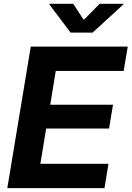

<svg xmlns="http://www.w3.org/2000/svg" viewBox="-20 -967 677 987"><path d="M17.6 0 138.2 -727.5H636.7L615.7 -602.5H266.6L238.3 -428.7H561L540.5 -306.2H217.3L187.5 -125H537.6L517.1 0ZM356.4 -947.3 410.6 -864.7 492.2 -947.3H615.2L614.7 -944.8L456.1 -799.3H342.8L233.4 -944.8L233.9 -947.3Z"/></svg>

Font: Inter 20pt
Style: Bold Italic
Weight: 700
Italic angle: -9.3988°
Version: Version 4.001;git-66647c0bb